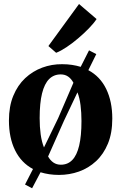

<svg xmlns="http://www.w3.org/2000/svg" viewBox="-20 -880 617 978"><path d="M143.5 79 107.5 60 148 -19Q88 -51 56.8 -114.5Q25.5 -178 25.5 -266Q25.5 -338.5 47.8 -392.2Q70 -446 108.2 -481.8Q146.5 -517.5 195 -535.5Q243.5 -553.5 296.5 -553Q323 -553 346.5 -549.5Q370 -546 391 -539.5L433.5 -623.5L470.5 -604.5L430 -522.5Q490 -490.5 521 -426.8Q552 -363 552 -276Q552 -202.5 529.8 -148.5Q507.5 -94.5 469.2 -59Q431 -23.5 382.2 -6.2Q333.5 11 280.5 11Q254.5 11 231 7.5Q207.5 4 186.5 -2.5ZM204 -129 276 -277.5 354 -458.5Q343 -479 327 -490Q311 -501 289.5 -501Q254 -501 230.2 -477.2Q206.5 -453.5 194.2 -404.2Q182 -355 182 -278Q182 -233.5 187.2 -195.5Q192.5 -157.5 204 -129ZM290 -41Q325 -41 348.2 -65Q371.5 -89 383.2 -138.2Q395 -187.5 395 -263.5Q395 -306.5 390.2 -344.2Q385.5 -382 374.5 -409.5L305.5 -264L225 -83Q236 -63 252.2 -52Q268.5 -41 290 -41ZM265.5 -611.5 226.5 -645.5 382.5 -859.5 472 -783Q458 -761.5 433 -735.8Q408 -710 378.2 -684.8Q348.5 -659.5 319.2 -640Q290 -620.5 267 -611.5Z"/></svg>

Font: Merriweather 60pt
Style: Bold
Weight: 700
Version: Version 2.100